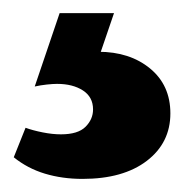

<svg xmlns="http://www.w3.org/2000/svg" viewBox="-20 -20 296 293"><path d="M71 0H154L127 79L70 72Q80 66 96 62.5Q112 59 130 59Q178 59 209 84.5Q240 110 240 153Q240 198 204 225.5Q168 253 106 253Q75 253 48.5 245Q22 237 1 220L19 175Q30 179 45 182Q60 185 73 185Q99 185 110.5 173.5Q122 162 122 147Q122 128 106.5 118Q91 108 67 108Q61 108 51.5 109Q42 110 33 112Z"/></svg>

Font: Ysabeau Infant ExtraBold
Style: Regular
Weight: 800
Designer: Christian Thalmann (Catharsis Fonts)
Version: Version 2.001;gftools[0.9.30]; featfreeze: ss01,ss02,lnum